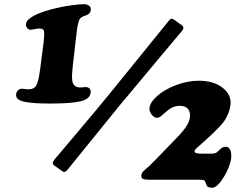

<svg xmlns="http://www.w3.org/2000/svg" viewBox="-20 -799 1110 905"><path d="M175.8 -524.4 185.5 -598.1Q190.4 -642.6 187 -653.6Q183.6 -664.6 166.5 -664.6Q155.3 -664.6 142.3 -661.6Q129.4 -658.7 124.5 -658.7Q114.3 -658.7 107.7 -667.2Q101.1 -675.8 102.5 -686Q104 -705.6 138.2 -724.1Q168.5 -740.7 221.2 -754.6Q273.9 -768.6 313 -773.4Q356 -779.3 374.5 -779.3Q390.6 -779.3 400.1 -771.7Q409.7 -764.2 407.7 -750.5Q405.8 -732.4 381.3 -725.1Q359.9 -718.8 354 -706.1Q345.7 -686.5 340.8 -641.6L329.6 -545.4Q321.3 -479 319.8 -450Q318.4 -420.9 323.2 -408.7Q331.5 -386.7 358.9 -386.7Q365.2 -386.7 372.6 -387.7Q379.9 -388.7 383.3 -388.7Q394.5 -388.7 401.6 -382.1Q408.7 -375.5 407.2 -361.3Q403.8 -332.5 360.6 -321.8Q317.4 -311 221.7 -311Q178.2 -311 151.1 -312.5Q124 -314 99.6 -318.4Q75.2 -322.8 64.7 -331.8Q54.2 -340.8 56.2 -355.5Q57.6 -366.7 65.4 -373.8Q73.2 -380.9 83.5 -380.9Q88.9 -380.9 97.7 -379.4Q106.4 -377.9 112.8 -377.9Q141.1 -377.9 150.4 -395.5Q158.7 -410.6 163.8 -438Q168.9 -465.3 175.8 -524.4ZM546.9 -305.7Q488.3 -234.4 406.5 -132.6Q324.7 -30.8 297.9 1.5Q285.6 17.1 272.9 7.3L234.9 -19.5Q222.2 -28.8 235.4 -45.4Q253.9 -67.4 340.6 -169.9Q427.2 -272.5 490.2 -349.1L515.6 -380.4Q574.2 -451.7 661.1 -559.8Q748 -668 774.9 -700.2Q781.7 -709 786.9 -710.4Q792 -711.9 800.3 -706.5L837.4 -679.7Q851.1 -669.4 837.4 -652.8Q821.3 -633.3 729.2 -523.9Q637.2 -414.6 573.2 -336.9ZM719.7 -243.7Q706.5 -243.7 694.6 -259.3Q682.6 -274.9 684.6 -290.5Q688 -317.9 721.7 -347.4Q755.4 -377 809.3 -397.7Q863.3 -418.5 917.5 -418.5Q987.8 -418.5 1030 -384.8Q1072.3 -351.1 1066.4 -304.2Q1064 -284.2 1056.6 -266.1Q1049.3 -248 1041.3 -234.6Q1033.2 -221.2 1014.6 -201.7Q996.1 -182.1 982.4 -169.2Q968.8 -156.2 939.5 -129.9Q933.1 -124 929.7 -121.1Q924.8 -116.7 918.7 -111.3Q912.6 -106 909.4 -103Q906.2 -100.1 903.1 -96.9Q899.9 -93.8 898.4 -91.3Q897 -88.9 897 -86.9Q896.5 -83 899.7 -80.3Q902.8 -77.6 911.4 -76.2Q919.9 -74.7 934.1 -74.7H975.1Q990.7 -74.7 997.6 -78.1Q1004.4 -81.5 1012.7 -90.8Q1027.8 -107.4 1043.5 -107.4Q1058.6 -107.4 1065.4 -92Q1072.3 -76.7 1069.3 -50.3Q1066.9 -30.8 1053 1Q1039.1 32.7 1018.3 59.3Q997.6 85.9 980.5 85.9Q956.1 85.9 952.6 71.3Q948.2 58.6 945.3 53.7Q941.9 48.3 923.8 48.3H688Q663.1 48.3 653.8 44.2Q644.5 40 646.5 25.9Q647 22 648.7 18.1Q650.4 14.2 654.8 9.5Q659.2 4.9 661.9 2.4Q664.6 0 672.4 -6.8Q680.2 -13.7 683.6 -16.6Q695.8 -27.8 793.9 -129.4Q831.5 -167 852.1 -194.3Q872.6 -221.7 875.5 -247.6Q877.9 -272 865.5 -286.1Q853 -300.3 828.1 -300.3Q794.9 -300.3 765.6 -274.4Q759.8 -269.5 752.4 -263.2Q745.1 -256.8 741.9 -254.2Q738.8 -251.5 734.4 -248.5Q730 -245.6 726.8 -244.6Q723.6 -243.7 719.7 -243.7Z"/></svg>

Font: Cooper* ExtraBold
Style: Italic
Weight: 800
Italic angle: -7°
Designer: Owen Earl
Foundry: indestructible type*
Version: Version 0.001